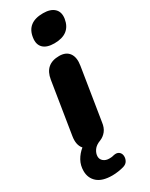

<svg xmlns="http://www.w3.org/2000/svg" viewBox="-256 -788 804 1031"><g transform="rotate(-30 146.0 -272.5)"><path d="M193 -572Q146 -572 124 -594Q102 -616 108 -656Q120 -743 220 -743Q266 -743 289 -721Q312 -699 306 -659Q292 -572 193 -572ZM108 198Q46 198 15.5 171Q-15 144 -15 100Q-15 65 1 36.5Q17 8 43 -13Q18 -41 27 -94L78 -413Q92 -501 180 -501Q222 -501 241.5 -474Q261 -447 253 -398L202 -79Q198 -46 182.5 -26.5Q167 -7 145 2Q115 13 102 32Q89 51 89 70Q89 88 103 99.5Q117 111 138 111Q144 111 151 110.5Q158 110 169 107Q189 103 200.5 112Q212 121 213.5 136.5Q215 152 207.5 166.5Q200 181 182 187Q166 192 145.5 195Q125 198 108 198Z"/></g></svg>

Font: Nunito Black
Style: Italic
Weight: 900
Italic angle: -9°
Designer: Vernon Adams
Foundry: Vernon Adams
Version: Version 3.601; ttfautohint (v1.8.2.53-6de2)